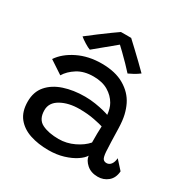

<svg xmlns="http://www.w3.org/2000/svg" viewBox="-168 -870 992 1023"><g transform="rotate(30 328.0 -358.5)"><path d="M265 10.5Q202.5 10.5 151.8 -6.2Q101 -23 71 -60.2Q41 -97.5 41 -159.5Q41 -219 74.5 -257.8Q108 -296.5 165.2 -315.5Q222.5 -334.5 293.5 -334.5Q326 -334.5 357.5 -329.5Q389 -324.5 412.2 -318.5Q435.5 -312.5 443.5 -309Q442 -325.5 437.5 -342.5Q433 -359.5 425 -373Q406 -406.5 369.8 -428.2Q333.5 -450 279 -450Q221 -450 181.2 -425Q141.5 -400 121.5 -366.5L40.5 -420Q73 -468.5 137.2 -500Q201.5 -531.5 282.5 -531.5Q366.5 -531.5 421.5 -499.2Q476.5 -467 502 -415Q515 -388.5 522.5 -357Q530 -325.5 531.5 -279Q532.5 -230 533.8 -195.2Q535 -160.5 536.5 -136Q539 -103.5 546.5 -94Q554 -84.5 568 -84.5Q584 -84.5 594.8 -98.2Q605.5 -112 607.5 -137L655.5 -84Q652.5 -42 626 -20Q599.5 2 564 2Q522 2 495.8 -21.2Q469.5 -44.5 466.5 -71.5Q456 -53 427.5 -34Q399 -15 357.2 -2.2Q315.5 10.5 265 10.5ZM283 -68Q331.5 -68 376.5 -89.5Q421.5 -111 447 -141Q446.5 -171.5 447 -196Q447.5 -220.5 448.5 -241Q434 -246 393 -254.2Q352 -262.5 300.5 -262.5Q234 -262.5 187.5 -236.5Q141 -210.5 141 -164Q141 -107.5 180.8 -87.8Q220.5 -68 283 -68ZM349 -728Q369 -709.5 394.8 -685.2Q420.5 -661 446.2 -636.2Q472 -611.5 491.5 -591.5Q475 -579 457.8 -569.5Q440.5 -560 427 -554Q412 -571 389.5 -594Q367 -617 346 -637.5Q325 -658 315 -667Q304 -658 280.5 -638.5Q257 -619 231.5 -598.2Q206 -577.5 189.5 -563.5Q177 -567.5 154.8 -581.2Q132.5 -595 120.5 -605.5Q149 -628 183.2 -653.5Q217.5 -679 246 -699.8Q274.5 -720.5 286 -728Q295 -728 316.2 -728.2Q337.5 -728.5 349 -728Z"/></g></svg>

Font: Grandstander
Style: Regular
Weight: 400
Designer: Tyler Finck
Foundry: Etcetera Type Co
Version: Version 1.200; ttfautohint (v1.8.3)